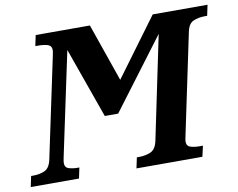

<svg xmlns="http://www.w3.org/2000/svg" viewBox="-100 -817 1142 921"><g transform="rotate(-10 471.5 -357.0)"><path d="M-22 0 -11 -52H1Q30 -52 54.5 -62.5Q79 -73 88 -112L190 -594Q196 -621 196 -628Q196 -650 177.5 -656Q159 -662 129 -662H117L128 -714H392L490 -432L698 -714H965L954 -662H942Q912 -662 887 -651.5Q862 -641 854 -600L751 -110Q750 -105 748.5 -97.5Q747 -90 747 -86Q747 -64 765.5 -58Q784 -52 813 -52H826L814 0H493L504 -52H515Q545 -52 570.5 -62.5Q596 -73 605 -113L710 -617L452 -274H387L265 -617L159 -117Q154 -94 154 -86Q154 -64 172.5 -58Q191 -52 216 -52H224L213 0Z"/></g></svg>

Font: Noto Serif SemiCondensed
Style: Bold Italic
Weight: 700
Width: 4
Italic angle: -12°
Designer: Monotype Design Team
Foundry: Monotype Imaging Inc.
Version: Version 2.014